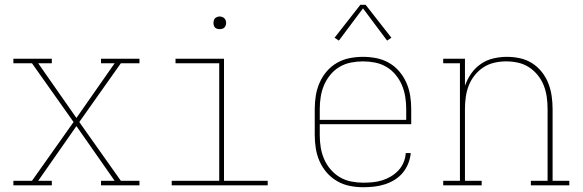

<svg xmlns="http://www.w3.org/2000/svg" viewBox="-20 -776 2440 804"><path d="M36 0V-19H114L288 -265L114 -511H36V-530H197V-511H140L300 -282L460 -511H403V-530H564V-511H486L312 -265L486 -19H564V0H403V-19H460L300 -248L140 -19H197V0Z M699 0V-19H898V-511H715V-530H918V-19H1101V0ZM900 -654Q895 -654 889.5 -655.5Q884 -657 880.5 -660.5Q877 -664 875.5 -669.5Q874 -675 874 -680Q874 -685 875.5 -690.5Q877 -696 880.5 -699.5Q884 -703 889.5 -705Q895 -707 900 -707Q905 -707 910.5 -705Q916 -703 919.5 -699.5Q923 -696 925 -690.5Q927 -685 927 -680Q927 -675 925 -669.5Q923 -664 919.5 -660.5Q916 -657 910.5 -655.5Q905 -654 900 -654Z M1501 8Q1473 8 1445 2.5Q1417 -3 1392.5 -17Q1368 -31 1349 -52.5Q1330 -74 1318.5 -100Q1307 -126 1302.5 -154Q1298 -182 1298 -210V-320Q1298 -348 1302.5 -376Q1307 -404 1318.5 -430Q1330 -456 1348.5 -477.5Q1367 -499 1391.5 -513Q1416 -527 1444 -532.5Q1472 -538 1500 -538Q1528 -538 1556 -532.5Q1584 -527 1608.5 -513Q1633 -499 1651.5 -477.5Q1670 -456 1681.5 -430Q1693 -404 1697.5 -376Q1702 -348 1702 -320V-256H1319V-210Q1319 -184 1323 -159Q1327 -134 1337 -110.5Q1347 -87 1364 -67Q1381 -47 1403 -34Q1425 -21 1450.5 -16Q1476 -11 1501 -11Q1521 -11 1541.5 -13Q1562 -15 1581 -21Q1600 -27 1617.5 -37.5Q1635 -48 1648.5 -62.5Q1662 -77 1670 -96Q1678 -115 1679 -135H1700Q1698 -113 1689.5 -91.5Q1681 -70 1666.5 -52.5Q1652 -35 1632.5 -23Q1613 -11 1591 -4Q1569 3 1546.5 5.5Q1524 8 1501 8ZM1319 -274H1681V-320Q1681 -345 1677 -370.5Q1673 -396 1663 -419.5Q1653 -443 1636.5 -463Q1620 -483 1598 -496Q1576 -509 1550.5 -514Q1525 -519 1500 -519Q1475 -519 1449.5 -514Q1424 -509 1402 -496Q1380 -483 1363.5 -463Q1347 -443 1337 -419.5Q1327 -396 1323 -370.5Q1319 -345 1319 -320ZM1399 -606 1381 -618 1489 -756H1511L1619 -618L1601 -606L1500 -741Z M1836 0V-19H1906V-511H1836V-530H1927V-417Q1937 -445 1953.5 -468.5Q1970 -492 1994 -508.5Q2018 -525 2046.5 -531.5Q2075 -538 2103 -538Q2131 -538 2158 -532Q2185 -526 2208 -511.5Q2231 -497 2248.5 -475Q2266 -453 2276 -427.5Q2286 -402 2290 -374.5Q2294 -347 2294 -320V-19H2364V0H2203V-19H2273V-320Q2273 -345 2269.5 -370Q2266 -395 2257 -418Q2248 -441 2232 -461Q2216 -481 2195 -494.5Q2174 -508 2149.5 -513.5Q2125 -519 2100 -519Q2075 -519 2050.5 -513.5Q2026 -508 2005 -494.5Q1984 -481 1968 -461Q1952 -441 1943 -418Q1934 -395 1930.5 -370Q1927 -345 1927 -320V-19H1997V0Z"/></svg>

Font: Iosevka Slab Thin Extended
Style: Regular
Weight: 100
Width: 7
Monospace: yes
Designer: Belleve Invis
Foundry: Belleve Invis
Version: Version 11.1.1; ttfautohint (v1.8.3)